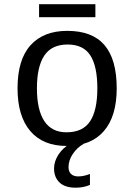

<svg xmlns="http://www.w3.org/2000/svg" viewBox="-20 -685 640 914"><path d="M535.6 -264.6Q535.6 -131.3 474.4 -60.8Q413.1 9.8 297.4 9.8Q184.1 9.8 123.8 -61.5Q63.5 -132.8 63.5 -264.6Q63.5 -400.9 125.2 -469.5Q187 -538.1 300.3 -538.1Q419.4 -538.1 477.5 -470.2Q535.6 -402.3 535.6 -264.6ZM443.4 -264.6Q443.4 -369.6 409.9 -421.4Q376.5 -473.1 301.8 -473.1Q226.1 -473.1 190.9 -420.4Q155.8 -367.7 155.8 -264.6Q155.8 -162.1 190.9 -108.6Q226.1 -55.2 296.4 -55.2Q374 -55.2 408.7 -107.4Q443.4 -159.7 443.4 -264.6ZM434.1 -603H166V-665H434.1ZM408.2 195.3Q377.4 208.5 340.3 208.5Q289.1 208.5 263.2 183.6Q237.3 158.7 237.3 117.2Q237.3 84 257.6 52Q277.8 20 313 0H377.9Q346.7 17.6 326.4 48.1Q306.2 78.6 306.2 110.8Q306.2 131.3 318.1 143.1Q330.1 154.8 352.1 154.8Q378.4 154.8 408.2 143.1Z"/></svg>

Font: Cousine
Style: Regular
Weight: 400
Monospace: yes
Designer: Steve Matteson
Foundry: Monotype Imaging Inc.
Version: Version 1.21